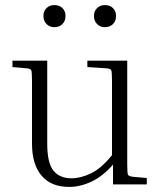

<svg xmlns="http://www.w3.org/2000/svg" viewBox="-20 -726 635 756"><path d="M558 -25V0H425V-78Q385 -32 340.5 -11Q296 10 252 10Q181 10 143.5 -34.5Q106 -79 106 -160V-408Q106 -443 103 -449.5Q100 -456 84 -457L29 -462V-487H166V-161Q166 -84 190.5 -54Q215 -24 261 -24Q298 -24 338.5 -43.5Q379 -63 421 -115V-408Q421 -443 418 -449.5Q415 -456 399 -457L324 -462V-487H481V-79Q481 -44 484 -38Q487 -32 503 -30ZM194 -619Q175 -619 163 -631.5Q151 -644 151 -663Q151 -682 163 -694Q175 -706 194 -706Q214 -706 226 -694Q238 -682 238 -663Q238 -644 226 -631.5Q214 -619 194 -619ZM393 -619Q374 -619 362 -631.5Q350 -644 350 -663Q350 -682 362 -694Q374 -706 393 -706Q413 -706 425 -694Q437 -682 437 -663Q437 -644 425 -631.5Q413 -619 393 -619Z"/></svg>

Font: Inria Serif Light
Style: Regular
Weight: 300
Designer: Black Foundry Team
Foundry: Black Foundry
Version: Version 1.000; ttfautohint (v1.8.3)